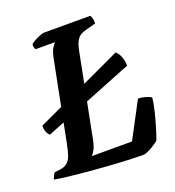

<svg xmlns="http://www.w3.org/2000/svg" viewBox="-140 -806 828 908"><g transform="rotate(-20 274.0 -352.0)"><path d="M44 -241Q32 -253 28 -267.5Q24 -282 25 -293L469 -500Q482 -490 490.5 -469Q499 -448 499 -423ZM427 0Q396 0 350.5 -2Q305 -4 253.5 -7.5Q202 -11 151.5 -15.5Q101 -20 58 -25Q15 -30 -11 -35Q-8 -44 -3.5 -53Q1 -62 5 -66L36 -70Q56 -73 69 -83.5Q82 -94 90 -115.5Q98 -137 105 -173L182 -563Q190 -608 202 -625Q214 -642 216 -644H119Q116 -648 114 -655Q112 -662 113 -671Q120 -678 134 -685.5Q148 -693 162 -698.5Q176 -704 182 -704H416Q419 -700 422.5 -689Q426 -678 425 -662L376 -649Q361 -645 348.5 -638.5Q336 -632 326 -615.5Q316 -599 309 -563L227 -146Q221 -117 212 -101Q203 -85 196 -78H398L494 -259Q509 -259 528 -254Q547 -249 559 -241Q556 -209 546 -169.5Q536 -130 525.5 -95.5Q515 -61 507 -41Q498 -34 482.5 -24Q467 -14 451.5 -7Q436 0 427 0Z"/></g></svg>

Font: Texturina Medium 12pt
Style: Bold Italic
Weight: 700
Italic angle: -11°
Version: Version 1.002